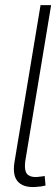

<svg xmlns="http://www.w3.org/2000/svg" viewBox="-20 -748 225 770"><path d="M142.6 -727.5H185.1L82 -106Q75.2 -60.5 91.8 -47.1Q108.4 -33.7 144.5 -40Q151.4 -40.5 154.5 -41.3Q157.7 -42 159.2 -42.5L162.6 -3.9Q158.7 -3.4 150.9 -1.5Q143.1 0.5 135.3 0.5Q80.6 7.8 54.7 -16.6Q28.8 -41 38.1 -98.1Z"/></svg>

Font: Inter Display Extra Light
Style: Italic
Weight: 200
Italic angle: -9.39999°
Designer: Rasmus Andersson
Foundry: rsms
Version: Version 4.000;git-4fc901f